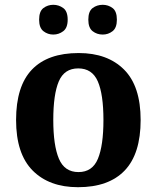

<svg xmlns="http://www.w3.org/2000/svg" viewBox="-20 -770 653 800"><path d="M305 10Q185 10 116 -59.5Q47 -129 47 -270Q47 -411 113 -480Q179 -549 308 -549Q428 -549 497 -480Q566 -411 566 -270Q566 -129 499.5 -59.5Q433 10 305 10ZM307 -53Q365 -53 388 -108.5Q411 -164 411 -270Q411 -377 387.5 -431Q364 -485 306 -485Q248 -485 225 -431Q202 -377 202 -270Q202 -164 225.5 -108.5Q249 -53 307 -53ZM408 -626Q384 -626 366 -640Q348 -654 348 -688Q348 -723 366 -736.5Q384 -750 408 -750Q431 -750 449 -736.5Q467 -723 467 -688Q467 -654 449 -640Q431 -626 408 -626ZM202 -626Q179 -626 161 -640Q143 -654 143 -688Q143 -723 161 -736.5Q179 -750 202 -750Q225 -750 243.5 -736.5Q262 -723 262 -688Q262 -654 243.5 -640Q225 -626 202 -626Z"/></svg>

Font: Noto Serif Bengali
Style: Bold
Weight: 700
Designer: Juan Bruce, Universal Thirst, Indian Type Foundry and the Monotype Design Team.
Foundry: Monotype Imaging Inc.
Version: Version 2.003; ttfautohint (v1.8.4.7-5d5b)